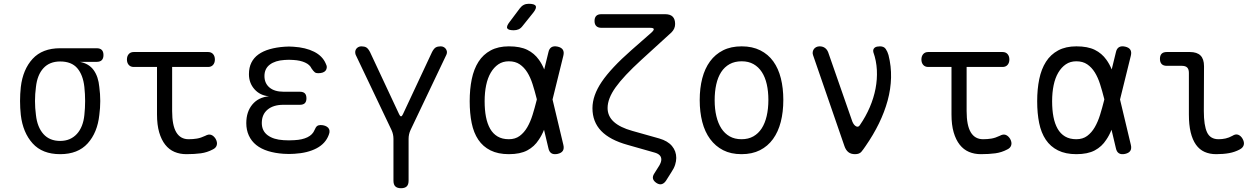

<svg xmlns="http://www.w3.org/2000/svg" viewBox="-20 -805 6640 1015"><path d="M491 -478H402Q450 -469 475 -434.5Q500 -400 505 -345Q510 -308 510 -271Q510 -234 505 -197Q495 -104 443.5 -47Q392 10 298 10Q204 10 152.5 -47Q101 -104 90 -197Q86 -234 86 -271Q86 -308 90 -345Q101 -438 152.5 -494Q204 -550 298 -550H491Q509 -550 518 -541Q527 -532 527 -514Q527 -496 518 -487Q509 -478 491 -478ZM298 -60Q326 -60 348 -69.5Q370 -79 386.5 -97Q403 -115 413 -140.5Q423 -166 426 -197Q430 -234 430 -271Q430 -308 426 -345Q419 -409 388.5 -444.5Q358 -480 298 -480Q242 -480 209.5 -444.5Q177 -409 170 -345Q165 -308 165 -271Q165 -234 170 -197Q177 -133 209.5 -96.5Q242 -60 298 -60Z M1080 -530Q1097 -530 1106.5 -519Q1116 -508 1116 -490.5Q1116 -473 1106.5 -462Q1097 -451 1080 -451H890V-218Q890 -142 912 -105.5Q934 -69 977 -69Q1001 -69 1021.5 -72.5Q1042 -76 1065 -87Q1083 -97 1096.5 -92Q1110 -87 1120 -71Q1130 -53 1126 -38Q1122 -23 1105 -15Q1075 1 1041.5 5.5Q1008 10 965 10Q931 10 902.5 -2Q874 -14 853.5 -40Q833 -66 821.5 -105.5Q810 -145 810 -200V-451H687Q670 -451 660.5 -462Q651 -473 651 -490.5Q651 -508 660.5 -519Q670 -530 687 -530Z M1702 -469Q1708 -458 1707.5 -448.5Q1707 -439 1701.5 -432Q1696 -425 1686 -421.5Q1676 -418 1662 -418Q1657 -418 1652.5 -419Q1648 -420 1644 -423Q1640 -426 1636 -431Q1632 -436 1627 -443Q1618 -463 1592.5 -474.5Q1567 -486 1531 -488Q1519 -489 1507.5 -489Q1496 -489 1484 -488Q1435 -485 1406.5 -463.5Q1378 -442 1378 -403Q1378 -365 1404.5 -342.5Q1431 -320 1480 -320H1565Q1583 -320 1591.5 -311.5Q1600 -303 1600 -285Q1600 -268 1591.5 -259.5Q1583 -251 1565 -251H1478Q1425 -251 1394.5 -225.5Q1364 -200 1364 -155Q1364 -113 1395 -90Q1426 -67 1479 -64Q1493 -63 1507.5 -63Q1522 -63 1536 -64Q1578 -66 1605.5 -79.5Q1633 -93 1643 -118Q1646 -125 1649 -130Q1652 -135 1655.5 -138Q1659 -141 1664 -142.5Q1669 -144 1674 -144Q1688 -144 1698.5 -140Q1709 -136 1715 -129.5Q1721 -123 1722 -113.5Q1723 -104 1718 -92Q1701 -46 1653.5 -21Q1606 4 1536 8Q1522 9 1507.5 9Q1493 9 1479 8Q1434 5 1397 -6.5Q1360 -18 1334.5 -38.5Q1309 -59 1295.5 -88.5Q1282 -118 1282 -154Q1282 -214 1314 -252.5Q1346 -291 1402 -296Q1355 -300 1325.5 -333Q1296 -366 1296 -413Q1296 -448 1309 -474Q1322 -500 1346.5 -517.5Q1371 -535 1406 -545Q1441 -555 1484 -558Q1496 -559 1507.5 -559Q1519 -559 1531 -558Q1596 -554 1640.5 -531.5Q1685 -509 1702 -469Z M2100 190Q2080 190 2070 180.5Q2060 171 2060 150V-71Q2060 -83 2057.5 -94.5Q2055 -106 2050 -117L1860 -516Q1857 -525 1858 -533Q1859 -541 1863.5 -547Q1868 -553 1875 -556.5Q1882 -560 1890 -560Q1906 -560 1916 -554.5Q1926 -549 1936 -530L2090 -201Q2095 -190 2100 -190Q2105 -190 2110 -201L2264 -530Q2274 -549 2284 -554.5Q2294 -560 2310 -560Q2318 -560 2325 -556.5Q2332 -553 2336.5 -547Q2341 -541 2342.5 -533Q2344 -525 2340 -516L2150 -117Q2145 -106 2142.5 -94.5Q2140 -83 2140 -71V150Q2140 171 2130 180.5Q2120 190 2100 190Z M2742 -667Q2733 -655 2721.5 -650Q2710 -645 2696 -645Q2667 -645 2661.5 -655.5Q2656 -666 2674 -689L2728 -761Q2737 -773 2748.5 -779Q2760 -785 2775 -785Q2806 -785 2812 -773.5Q2818 -762 2799 -738ZM2958 -40Q2963 -20 2955.5 -8Q2948 4 2928 8.5Q2908 13 2895.5 5.5Q2883 -2 2879 -22L2856 -119Q2844 -89 2828 -66Q2805 -30 2767.5 -10Q2730 10 2670 10Q2613 10 2573 -10Q2533 -30 2508.5 -66.5Q2484 -103 2473.5 -154.5Q2463 -206 2463 -270Q2463 -334 2474 -387Q2485 -440 2509.5 -478.5Q2534 -517 2574 -538.5Q2614 -560 2670 -560Q2730 -560 2767.5 -541.5Q2805 -523 2829 -489Q2845 -467 2857 -438L2879 -528Q2883 -548 2895.5 -555.5Q2908 -563 2928 -558.5Q2948 -554 2955.5 -542Q2963 -530 2958 -510L2901 -279ZM2818 -280 2817 -284Q2807 -324 2795.5 -360Q2784 -396 2767.5 -422.5Q2751 -449 2727.5 -465Q2704 -481 2670 -481Q2638 -481 2614.5 -465Q2591 -449 2574.5 -421Q2558 -393 2550 -354.5Q2542 -316 2542 -270Q2542 -224 2549 -187.5Q2556 -151 2571 -124.5Q2586 -98 2610.5 -83.5Q2635 -69 2670 -69Q2704 -69 2727.5 -86.5Q2751 -104 2767.5 -132.5Q2784 -161 2795.5 -198Q2807 -235 2817 -275Z M3530 -634 3370 -488Q3277 -403 3234.5 -343.5Q3192 -284 3192 -234Q3192 -191 3225 -161Q3258 -131 3323 -113L3465 -73Q3510 -60 3532.5 -33Q3555 -6 3555 30Q3555 47 3549 66Q3543 85 3530 104L3501 150Q3491 165 3478 168.5Q3465 172 3450 162Q3435 152 3432 139.5Q3429 127 3439 112L3466 69Q3471 60 3473.5 52.5Q3476 45 3476 38Q3476 25 3467.5 16Q3459 7 3442 2L3298 -39Q3204 -65 3158 -113Q3112 -161 3112 -233Q3112 -300 3161 -372.5Q3210 -445 3318 -540L3424 -633Q3438 -646 3436 -652Q3434 -658 3416 -658H3159Q3142 -658 3132.5 -667Q3123 -676 3123 -694Q3123 -712 3132 -721Q3141 -730 3159 -730H3496Q3523 -730 3536 -717Q3549 -704 3549 -678Q3549 -665 3544 -654Q3539 -643 3530 -634Z M3900 10Q3844 10 3803 -11Q3762 -32 3734 -70Q3706 -108 3692.5 -160.5Q3679 -213 3679 -276Q3679 -339 3692.5 -391Q3706 -443 3733.5 -480.5Q3761 -518 3802.5 -539Q3844 -560 3901 -560Q3957 -560 3999 -539Q4041 -518 4068 -480.5Q4095 -443 4108 -391Q4121 -339 4121 -277Q4121 -213 4107.5 -160.5Q4094 -108 4066.5 -70Q4039 -32 3997.5 -11Q3956 10 3900 10ZM3900 -69Q3936 -69 3962.5 -84Q3989 -99 4006.5 -126Q4024 -153 4033 -191.5Q4042 -230 4042 -277Q4042 -322 4033.5 -359.5Q4025 -397 4007.5 -424Q3990 -451 3963.5 -466Q3937 -481 3901 -481Q3864 -481 3837 -466Q3810 -451 3792.5 -424Q3775 -397 3766.5 -359Q3758 -321 3758 -275Q3758 -229 3767 -191Q3776 -153 3793.5 -126Q3811 -99 3837.5 -84Q3864 -69 3900 -69Z M4444 -33 4278 -514Q4275 -523 4276.5 -531Q4278 -539 4282.5 -545.5Q4287 -552 4295 -556Q4303 -560 4313 -560Q4329 -560 4340.5 -552Q4352 -544 4358 -529L4486 -162Q4494 -143 4506 -137Q4518 -131 4526 -144Q4557 -189 4578 -238Q4599 -287 4608.5 -336.5Q4618 -386 4615.5 -435Q4613 -484 4597 -529Q4595 -537 4597 -543Q4599 -549 4604 -553Q4609 -557 4616.5 -558.5Q4624 -560 4632 -560Q4653 -560 4662.5 -546Q4672 -532 4677 -514Q4692 -455 4690.5 -394.5Q4689 -334 4672.5 -273.5Q4656 -213 4626.5 -152.5Q4597 -92 4556 -33Q4544 -15 4533.5 -2.5Q4523 10 4500 10Q4478 10 4464.5 -1Q4451 -12 4444 -33Z M5280 -530Q5297 -530 5306.5 -519Q5316 -508 5316 -490.5Q5316 -473 5306.5 -462Q5297 -451 5280 -451H5090V-218Q5090 -142 5112 -105.5Q5134 -69 5177 -69Q5201 -69 5221.5 -72.5Q5242 -76 5265 -87Q5283 -97 5296.5 -92Q5310 -87 5320 -71Q5330 -53 5326 -38Q5322 -23 5305 -15Q5275 1 5241.5 5.5Q5208 10 5165 10Q5131 10 5102.5 -2Q5074 -14 5053.5 -40Q5033 -66 5021.5 -105.5Q5010 -145 5010 -200V-451H4887Q4870 -451 4860.5 -462Q4851 -473 4851 -490.5Q4851 -508 4860.5 -519Q4870 -530 4887 -530Z M5958 -40Q5963 -20 5955.5 -8Q5948 4 5928 8.5Q5908 13 5895.5 5.5Q5883 -2 5879 -22L5856 -119Q5844 -89 5828 -66Q5805 -30 5767.5 -10Q5730 10 5670 10Q5613 10 5573 -10Q5533 -30 5508.5 -66.5Q5484 -103 5473.5 -154.5Q5463 -206 5463 -270Q5463 -334 5474 -387Q5485 -440 5509.5 -478.5Q5534 -517 5574 -538.5Q5614 -560 5670 -560Q5730 -560 5767.5 -541.5Q5805 -523 5829 -489Q5845 -467 5857 -438L5879 -528Q5883 -548 5895.5 -555.5Q5908 -563 5928 -558.5Q5948 -554 5955.5 -542Q5963 -530 5958 -510L5901 -279ZM5818 -280 5817 -284Q5807 -324 5795.5 -360Q5784 -396 5767.5 -422.5Q5751 -449 5727.5 -465Q5704 -481 5670 -481Q5638 -481 5614.5 -465Q5591 -449 5574.5 -421Q5558 -393 5550 -354.5Q5542 -316 5542 -270Q5542 -224 5549 -187.5Q5556 -151 5571 -124.5Q5586 -98 5610.5 -83.5Q5635 -69 5670 -69Q5704 -69 5727.5 -86.5Q5751 -104 5767.5 -132.5Q5784 -161 5795.5 -198Q5807 -235 5817 -275Z M6344 -218Q6344 -142 6361 -105.5Q6378 -69 6422 -69Q6441 -69 6459 -73Q6477 -77 6495 -87Q6512 -98 6526 -92.5Q6540 -87 6549 -71Q6559 -53 6555 -38.5Q6551 -24 6534 -15Q6508 -1 6477.5 4.5Q6447 10 6409 10Q6375 10 6348 -2Q6321 -14 6302.5 -40Q6284 -66 6274.5 -105.5Q6265 -145 6265 -200V-420Q6265 -439 6256 -448Q6247 -457 6228 -457H6148Q6130 -457 6121 -466.5Q6112 -476 6112 -494Q6112 -512 6121 -521Q6130 -530 6148 -530H6270Q6308 -530 6326.5 -511.5Q6345 -493 6345 -455Z"/></svg>

Font: Maple Mono Normal NL Light
Style: Regular
Weight: 300
Monospace: yes
Designer: subframe7536
Version: Version 7.000